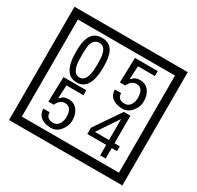

<svg xmlns="http://www.w3.org/2000/svg" viewBox="-212 -1206 1580 1541"><g transform="rotate(30 577.5 -435.0)"><path d="M1103 90H53V-960H1103ZM1028 15V-885H128V15ZM497 -656Q497 -442 371 -442Q244 -442 244 -656Q244 -744 265 -789Q294 -855 371 -855Q448 -855 477 -789Q497 -745 497 -656ZM444 -656Q444 -723 435 -752Q420 -809 371 -809Q322 -809 306 -752Q298 -723 298 -656Q298 -587 306 -553Q322 -488 371 -488Q419 -488 435 -554Q444 -587 444 -656ZM915 -580Q916 -531 880.5 -487Q845 -443 796 -443Q741 -443 706 -466Q666 -494 666 -547H724Q724 -487 790 -487Q824 -487 843 -517Q860 -544 860 -579Q860 -673 795 -673Q748 -673 722 -616H672L679 -847H890V-801H733L727 -677Q740 -689 753 -701Q772 -714 807 -714Q859 -714 889 -672Q915 -635 915 -580ZM495 -160Q496 -111 460.5 -67Q425 -23 376 -23Q321 -23 286 -46Q246 -74 246 -127H304Q304 -67 370 -67Q404 -67 423 -97Q440 -124 440 -159Q440 -253 375 -253Q328 -253 302 -196H252L259 -427H470V-381H313L307 -257Q320 -269 333 -281Q352 -294 387 -294Q439 -294 469 -252Q495 -215 495 -160ZM928 -127H879V-30H828V-127H653V-185L818 -427H879V-172H928ZM828 -172V-367L697 -172Z"/></g></svg>

Font: Unicode BMP Fallback SIL
Style: Regular
Weight: 400
Foundry: NRSI, SIL International
Version: Version 5.1 Based on Unicode 5.1